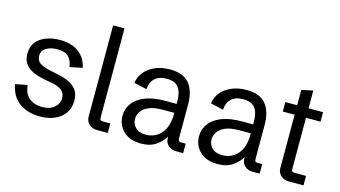

<svg xmlns="http://www.w3.org/2000/svg" viewBox="-83 -1028 2364 1336"><g transform="rotate(15 1098.5 -360.0)"><path d="M259.8 11.7Q174.3 11.7 113.5 -30.8Q52.7 -73.2 37.6 -161.6L123.5 -178.2Q128.9 -116.2 165.8 -85.9Q202.6 -55.7 258.3 -55.7Q313.5 -55.7 346.2 -83.5Q378.9 -111.3 378.9 -151.4Q378.9 -185.5 355.7 -205.6Q332.5 -225.6 288.6 -233.9L224.6 -246.1Q198.7 -251 170.9 -259.8Q143.1 -268.6 118.9 -284.2Q94.7 -299.8 79.8 -325.2Q64.9 -350.6 64.9 -389.2Q64.9 -440.9 92 -473.9Q119.1 -506.8 163.8 -522.9Q208.5 -539.1 260.3 -539.1Q344.7 -539.1 396.7 -500.2Q448.7 -461.4 462.4 -392.1L372.1 -374Q367.2 -418.9 341.3 -445.3Q315.4 -471.7 258.8 -471.7Q213.4 -471.7 180.7 -452.6Q147.9 -433.6 147.9 -395Q147.9 -362.8 172.6 -344.7Q197.3 -326.7 248 -315.9L313 -302.2Q354 -293.9 388.7 -277.6Q423.3 -261.2 444.3 -232.4Q465.3 -203.6 465.3 -156.2Q465.3 -77.6 408.2 -33Q351.1 11.7 259.8 11.7Z M668.5 0Q637.2 0 613.8 -20.8Q590.3 -41.5 590.3 -73.2V-732.4H672.4V-95.2Q672.4 -79.1 677 -73.7Q681.6 -68.4 696.8 -68.4H748V0Z M988.3 11.7Q908.7 11.7 862.3 -32.5Q815.9 -76.7 815.9 -143.6Q815.9 -190.9 843.8 -231Q871.6 -271 929.9 -295.2Q988.3 -319.3 1079.6 -319.3H1158.7V-339.4Q1158.7 -402.8 1133.3 -436.8Q1107.9 -470.7 1048.3 -470.7Q992.2 -470.7 961.9 -441.7Q931.6 -412.6 929.7 -363.8L837.4 -384.8Q841.8 -427.2 869.9 -462.2Q897.9 -497.1 945.1 -518.1Q992.2 -539.1 1054.2 -539.1Q1150.4 -539.1 1193.6 -485.4Q1236.8 -431.6 1236.8 -335.9V-95.2Q1236.8 -79.1 1241.5 -73.7Q1246.1 -68.4 1261.2 -68.4H1291V0H1238.8Q1205.6 0 1183.1 -20.8Q1160.6 -41.5 1160.6 -73.2V-84.5Q1140.6 -48.8 1098.6 -18.6Q1056.6 11.7 988.3 11.7ZM1006.8 -56.6Q1047.4 -56.6 1082 -76.7Q1116.7 -96.7 1137.9 -139.4Q1159.2 -182.1 1159.2 -250.5V-254.9H1076.7Q1011.7 -254.9 974.4 -237.8Q937 -220.7 921.4 -195.6Q905.8 -170.4 905.8 -145.5Q905.8 -108.4 931.2 -82.5Q956.5 -56.6 1006.8 -56.6Z M1539.6 11.7Q1460 11.7 1413.6 -32.5Q1367.2 -76.7 1367.2 -143.6Q1367.2 -190.9 1395 -231Q1422.9 -271 1481.2 -295.2Q1539.6 -319.3 1630.9 -319.3H1710V-339.4Q1710 -402.8 1684.6 -436.8Q1659.2 -470.7 1599.6 -470.7Q1543.5 -470.7 1513.2 -441.7Q1482.9 -412.6 1481 -363.8L1388.7 -384.8Q1393.1 -427.2 1421.1 -462.2Q1449.2 -497.1 1496.3 -518.1Q1543.5 -539.1 1605.5 -539.1Q1701.7 -539.1 1744.9 -485.4Q1788.1 -431.6 1788.1 -335.9V-95.2Q1788.1 -79.1 1792.7 -73.7Q1797.4 -68.4 1812.5 -68.4H1842.3V0H1790Q1756.8 0 1734.4 -20.8Q1711.9 -41.5 1711.9 -73.2V-84.5Q1691.9 -48.8 1649.9 -18.6Q1607.9 11.7 1539.6 11.7ZM1558.1 -56.6Q1598.6 -56.6 1633.3 -76.7Q1668 -96.7 1689.2 -139.4Q1710.4 -182.1 1710.4 -250.5V-254.9H1627.9Q1563 -254.9 1525.6 -237.8Q1488.3 -220.7 1472.7 -195.6Q1457 -170.4 1457 -145.5Q1457 -108.4 1482.4 -82.5Q1507.8 -56.6 1558.1 -56.6Z M2049.3 0Q2018.1 0 1994.6 -20.8Q1971.2 -41.5 1971.2 -73.2V-459H1886.2V-527.3H1971.2V-637.7L2053.2 -655.3V-527.3H2157.7V-459H2053.2V-95.2Q2053.2 -79.1 2057.9 -73.7Q2062.5 -68.4 2077.6 -68.4H2158.2V0Z"/></g></svg>

Font: Schibsted Grotesk
Style: Regular
Weight: 400
Designer: Bakken & Baeck AS, Henrik Kongsvoll
Foundry: Schibsted ASA
Version: Version 1.100; ttfautohint (v1.8.4.7-5d5b);gftools[0.9.25]